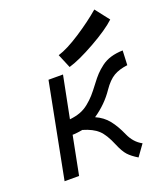

<svg xmlns="http://www.w3.org/2000/svg" viewBox="-140 -840 810 948"><g transform="rotate(-20 265.0 -366.5)"><path d="M225.6 -594.7Q274.4 -609.4 345.7 -656Q417 -702.6 467.8 -746.6L524.9 -673.3Q483.4 -634.3 397 -585.7Q310.5 -537.1 256.3 -521.5ZM209 -208Q197.3 -205.6 183.8 -204.1Q170.4 -202.6 163.1 -202.1H155.8L116.2 0H40L136.7 -498H212.9L169.4 -278.3Q200.7 -281.7 224.6 -290.5Q248.5 -299.3 269.8 -316.4Q291 -333.5 306.9 -351.3Q322.8 -369.1 346.7 -400.9Q365.7 -426.3 380.4 -441.9Q395 -457.5 417.2 -474.4Q439.5 -491.2 467.3 -499.5Q495.1 -507.8 530.3 -508.8L526.9 -432.6Q482.9 -427.2 453.9 -410.2Q424.8 -393.1 396 -351.1Q354.5 -289.6 289.6 -245.6Q330.1 -228 356 -195.6Q381.8 -163.1 402.8 -115.2Q424.3 -66.4 465.8 -44.4L423.3 14.6Q391.1 -4.9 373.8 -23.9Q356.4 -43 339.4 -83.5Q314.9 -142.6 287.8 -167.7Q260.7 -192.9 209 -208Z"/></g></svg>

Font: Fantasque Sans Mono
Style: Italic
Weight: 400
Italic angle: -11°
Monospace: yes
Designer: Jany Belluz
Version: Version 1.8.0 ; ttfautohint (v1.8.2)